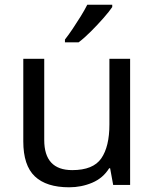

<svg xmlns="http://www.w3.org/2000/svg" viewBox="-20 -786 658 816"><path d="M533 -536V0H461L448 -71H444Q418 -29 372 -9.5Q326 10 274 10Q177 10 128 -36.5Q79 -83 79 -185V-536H168V-191Q168 -63 287 -63Q376 -63 410.5 -113Q445 -163 445 -257V-536ZM457 -756Q445 -738 420 -709.5Q395 -681 366.5 -652.5Q338 -624 314 -606H256V-618Q271 -637 288.5 -663Q306 -689 323 -716.5Q340 -744 351 -766H457Z"/></svg>

Font: Noto Sans Mayan Numerals
Style: Regular
Weight: 400
Designer: Monotype Design Team
Foundry: Monotype Imaging Inc.
Version: Version 2.001; ttfautohint (v1.8.4.7-5d5b)